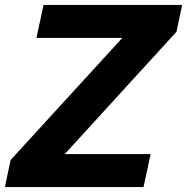

<svg xmlns="http://www.w3.org/2000/svg" viewBox="-25 -760 760 780"><path d="M-5 0 18 -110 472 -606H123L152 -740H715L692 -631L238 -134H587L558 0Z"/></svg>

Font: Be Vietnam Pro
Style: Bold Italic
Weight: 700
Italic angle: -12°
Designer: Lam Bao, Tony Le, Vietanh Nguyen
Foundry: Yellow Type Foundry
Version: Version 1.002; ttfautohint (v1.8.3)